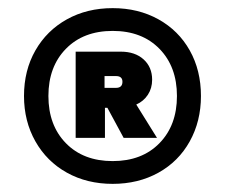

<svg xmlns="http://www.w3.org/2000/svg" viewBox="-20 -733 554 472"><path d="M474 -497Q474 -435 446.5 -385.5Q419 -336 369.5 -308.5Q320 -281 257 -281Q194 -281 144.5 -308.5Q95 -336 67 -385.5Q39 -435 39 -497Q39 -560 67 -609Q95 -658 144.5 -685.5Q194 -713 257 -713Q320 -713 369.5 -685.5Q419 -658 446.5 -609Q474 -560 474 -497ZM415 -497Q415 -569 372 -613Q329 -657 257 -657Q185 -657 142 -613Q99 -569 99 -497Q99 -425 142 -381Q185 -337 257 -337Q329 -337 372 -381Q415 -425 415 -497ZM315 -476 366 -394H284L244 -468H238V-394H166V-606H277Q312 -606 333 -587Q354 -568 354 -537Q354 -516 343.5 -500Q333 -484 315 -476ZM237 -517H265Q281 -517 281 -532Q281 -546 265 -546H237Z"/></svg>

Font: IBM-Poppins
Style: Poppins-Bold
Weight: 700
Designer: Mike Abbink, Paul van der Laan, Pieter van Rosmalen, Ben Mitchell, Mark Frömberg
Foundry: Bold Monday
Version: Version 1.1